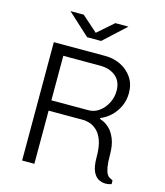

<svg xmlns="http://www.w3.org/2000/svg" viewBox="-127 -974 925 1075"><g transform="rotate(15 335.5 -437.0)"><path d="M585 4Q566 4 546.5 -5.5Q527 -15 513.5 -43Q500 -71 500 -126Q500 -187 486.5 -223Q473 -259 452 -277.5Q431 -296 410 -302Q389 -308 375 -308H173V0H102V-686H401Q450 -686 491 -665.5Q532 -645 557 -608Q582 -571 582 -519Q582 -478 566 -443Q550 -408 523 -382Q496 -356 463 -343V-338Q466 -337 482.5 -330Q499 -323 519 -304.5Q539 -286 554 -250Q569 -214 569 -155Q569 -113 573.5 -88Q578 -63 584.5 -51Q591 -39 600.5 -33.5Q610 -28 620 -23V-2Q617 -1 607.5 1.5Q598 4 585 4ZM173 -368H387Q422 -368 450 -388.5Q478 -409 495 -442.5Q512 -476 512 -513Q512 -568 477 -597Q442 -626 387 -626H173ZM275 -761 147 -878H224L329 -785H301L407 -878H483L356 -761Z"/></g></svg>

Font: Chivo Medium ExtraLight
Style: Regular
Weight: 250
Version: Version 2.002